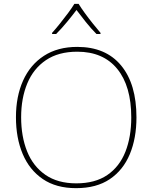

<svg xmlns="http://www.w3.org/2000/svg" viewBox="-20 -969 794 999"><path d="M690 -358Q690 -250 655.5 -167Q621 -84 551.5 -37Q482 10 376 10Q272 10 202.5 -37.5Q133 -85 98 -168Q63 -251 63 -359Q63 -467 100 -549.5Q137 -632 208.5 -678.5Q280 -725 382 -725Q530 -725 610 -628.5Q690 -532 690 -358ZM90 -359Q90 -259 121 -181.5Q152 -104 216 -59.5Q280 -15 377 -15Q475 -15 538.5 -58.5Q602 -102 632.5 -179.5Q663 -257 663 -358Q663 -521 590 -610.5Q517 -700 382 -700Q284 -700 219 -656Q154 -612 122 -535Q90 -458 90 -359ZM389 -949Q401 -929 421 -901.5Q441 -874 463 -846.5Q485 -819 503 -798V-792H482Q454 -820 426.5 -854.5Q399 -889 378 -917Q357 -889 328.5 -854.5Q300 -820 272 -792H251V-798Q270 -819 292 -846.5Q314 -874 334.5 -901.5Q355 -929 367 -949Z"/></svg>

Font: Noto Sans Bengali Thin
Style: Regular
Weight: 100
Designer: Jelle Bosma - Monotype Design Team
Foundry: Monotype Imaging Inc.
Version: Version 2.003; ttfautohint (v1.8.4.7-5d5b)